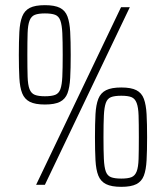

<svg xmlns="http://www.w3.org/2000/svg" viewBox="-20 -716 643 744"><path d="M120 0 449 -688H483L154 0ZM154 -311Q116 -311 95.5 -321.5Q75 -332 66 -354.5Q57 -377 55 -414Q53 -451 53 -503Q53 -556 55 -592.5Q57 -629 66 -652Q75 -675 95.5 -685.5Q116 -696 154 -696Q192 -696 212.5 -685.5Q233 -675 241.5 -652Q250 -629 252 -592.5Q254 -556 254 -503Q254 -451 252 -414Q250 -377 241.5 -354.5Q233 -332 212.5 -321.5Q192 -311 154 -311ZM154 -343Q180 -343 194 -348.5Q208 -354 214 -370.5Q220 -387 221.5 -419Q223 -451 223 -503Q223 -556 221.5 -587.5Q220 -619 214 -636Q208 -653 194 -658.5Q180 -664 154 -664Q129 -664 115 -658.5Q101 -653 94.5 -636Q88 -619 87 -587.5Q86 -556 86 -503Q86 -451 87 -419Q88 -387 94.5 -370.5Q101 -354 115 -348.5Q129 -343 154 -343ZM450 8Q412 8 391 -2.5Q370 -13 361 -35.5Q352 -58 350 -95Q348 -132 348 -184Q348 -237 350 -273.5Q352 -310 361 -333Q370 -356 391 -366.5Q412 -377 450 -377Q488 -377 508.5 -366.5Q529 -356 537.5 -333Q546 -310 548 -273.5Q550 -237 550 -184Q550 -132 548 -95Q546 -58 537.5 -35.5Q529 -13 508.5 -2.5Q488 8 450 8ZM450 -24Q476 -24 489.5 -29.5Q503 -35 509.5 -51.5Q516 -68 517 -100Q518 -132 518 -184Q518 -237 517 -268.5Q516 -300 509.5 -317Q503 -334 489.5 -339.5Q476 -345 450 -345Q424 -345 410 -339.5Q396 -334 390 -317Q384 -300 382.5 -268.5Q381 -237 381 -184Q381 -132 382.5 -100Q384 -68 390 -51.5Q396 -35 410 -29.5Q424 -24 450 -24Z"/></svg>

Font: Saira Thin Condensed
Style: Regular
Weight: 100
Width: 3
Version: Version 1.101